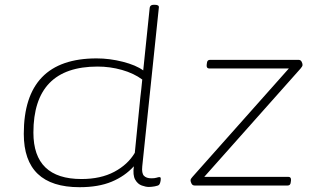

<svg xmlns="http://www.w3.org/2000/svg" viewBox="-20 -772 1337 799"><path d="M311 7Q79 7 79 -215Q79 -529 382 -529Q436 -529 491 -515Q546 -501 576 -479L603 -740Q605 -752 619 -752H625Q643 -752 641 -740L572 -80Q569 -51 579 -40.5Q589 -30 610 -30Q624 -30 631.5 -32.5Q639 -35 644 -35Q649 -35 649 -28Q649 -21 647 -13.5Q645 -6 642 -3Q638 1 624 3.5Q610 6 599 6Q587 6 570 0Q553 -6 542.5 -24.5Q532 -43 537 -80Q500 -39 445 -16Q390 7 311 7ZM319 -27Q399 -27 455.5 -57Q512 -87 541 -136L564 -367Q566 -381 568 -401.5Q570 -422 572 -441Q537 -467 487.5 -481Q438 -495 386 -495Q119 -495 119 -220Q119 -27 319 -27ZM790 0Q781 0 777 -8Q773 -16 773 -21Q773 -26 775.5 -29Q778 -32 781 -36L1182 -487H851Q839 -487 840 -501L841 -509Q842 -523 854 -523H1222Q1231 -523 1235 -515.5Q1239 -508 1239 -502Q1239 -498 1236.5 -494.5Q1234 -491 1231 -487L830 -36H1180Q1192 -36 1191 -22L1190 -14Q1189 0 1177 0Z"/></svg>

Font: Asap Expanded Expanded Thin
Style: Italic
Weight: 100
Width: 7
Italic angle: -6°
Designer: Pablo Cosgaya
Foundry: Omnibus-Type
Version: Version 3.001; ttfautohint (v1.8.4.7-5d5b)